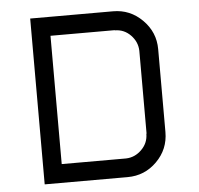

<svg xmlns="http://www.w3.org/2000/svg" viewBox="-49 -718 797 769"><g transform="rotate(-5 349.0 -333.5)"><path d="M433.3 -75Q469.2 -75.8 496.2 -102.5Q523.3 -129.2 523.3 -166.7H524.2V-500Q523.3 -535.8 497.1 -562.9Q470.8 -590 433.3 -590V-590.8H175V-75ZM433.3 0H100V-666.7H433.3Q501.7 -666.7 550.8 -617.5Q600 -568.3 600 -500V-166.7Q600 -97.5 551.2 -48.8Q502.5 0 433.3 0Z"/></g></svg>

Font: 0xA000-Squarish
Style: Squareish
Weight: 400
Version: Version 0.1